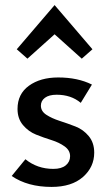

<svg xmlns="http://www.w3.org/2000/svg" viewBox="-20 -730 427 756"><path d="M88 -499 46 -536 195 -710 344 -536 302 -499 195 -595ZM183 6Q89 6 26 -37L80 -103Q127 -65 190 -65Q222 -65 239 -79Q256 -93 256 -115Q256 -138 234.5 -153.5Q213 -169 182.5 -178.5Q152 -188 122 -200Q92 -212 70.5 -237.5Q49 -263 49 -301Q49 -360 94 -392.5Q139 -425 209 -425Q286 -425 342 -397L298 -325Q260 -357 203 -357Q173 -357 157 -345Q141 -333 141 -314Q141 -292 162.5 -278Q184 -264 215 -254Q246 -244 277 -232Q308 -220 329.5 -194Q351 -168 351 -129Q351 -72 306.5 -33Q262 6 183 6Z"/></svg>

Font: EauTest Semibold
Style: Regular
Weight: 600
Designer: Christian Thalmann (Catharsis Fonts)
Version: Version 0.001;PS 000.001;hotconv 1.0.88;makeotf.lib2.5.64775